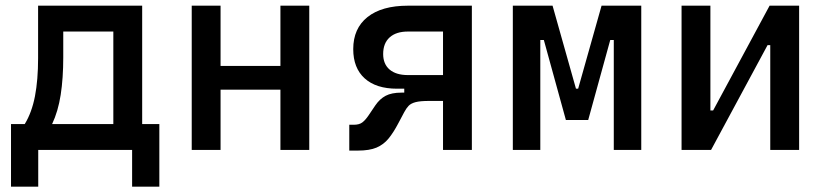

<svg xmlns="http://www.w3.org/2000/svg" viewBox="-20 -538 2970 689"><path d="M19.5 131.8V-92.8H68.8Q94.2 -134.3 105.5 -192.9Q116.7 -251.5 116.7 -329.1V-517.6H490.2V-92.8H551.8V131.8H454.1V0H117.2V131.8ZM386.7 -92.8V-424.8H207V-332.5Q207 -257.3 197.8 -197.8Q188.5 -138.2 167 -92.8Z M986.3 0V-216.3H771.5V0H668V-517.6H771.5V-301.3H986.3V-517.6H1089.8V0Z M1404.8 -219.7Q1329.6 -219.7 1288.6 -256.8Q1247.6 -293.9 1247.6 -361.8Q1247.6 -436 1298.8 -476.8Q1350.1 -517.6 1443.8 -517.6H1673.3V0H1569.8V-175.8H1519.5Q1487.8 -175.8 1471.2 -171.4Q1454.6 -167 1446.3 -158.2Q1438 -149.4 1430.7 -135.7L1409.7 -96.2Q1392.1 -62.5 1374.3 -40.8Q1356.4 -19 1331.1 -8.3Q1305.7 2.4 1264.2 2.4H1233.4V-90.3H1249.5Q1269.5 -90.3 1280.5 -98.9Q1291.5 -107.4 1302.7 -124L1327.1 -160.2Q1342.8 -183.1 1364 -194.3Q1385.3 -205.6 1420.9 -205.6H1430.7V-219.7ZM1569.8 -268.6V-424.8H1443.8Q1401.4 -424.8 1378.2 -403.8Q1355 -382.8 1355 -344.2Q1355 -308.1 1378.2 -288.3Q1401.4 -268.6 1443.8 -268.6Z M1820.3 0V-517.6H1962.9L2046.9 -219.7H2054.7L2138.7 -517.6H2281.2V0H2182.6V-394.5H2169.9L2090.8 -107.4H2010.7L1931.6 -394.5H1918.9V0Z M2425.8 0V-517.6H2529.3V-141.6H2539.1L2741.7 -517.6H2847.7V0H2744.1V-376H2734.4L2531.7 0Z"/></svg>

Font: CaskaydiaCove NFP
Style: Regular
Weight: 400
Designer: Aaron Bell
Foundry: Saja Typeworks
Version: Version 2111.001; VTT 6.35;Nerd Fonts 3.1.1